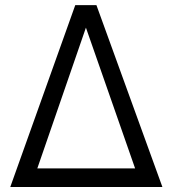

<svg xmlns="http://www.w3.org/2000/svg" viewBox="-20 -746 691 766"><path d="M21 0 280.3 -725.6H364.7L627.9 0ZM128.9 -74.2H519L322.8 -635.7Z"/></svg>

Font: Comme
Style: Regular
Weight: 400
Designer: Vernon Adams
Foundry: Vernon Adams
Version: Version 1.000;gftools[0.9.27]